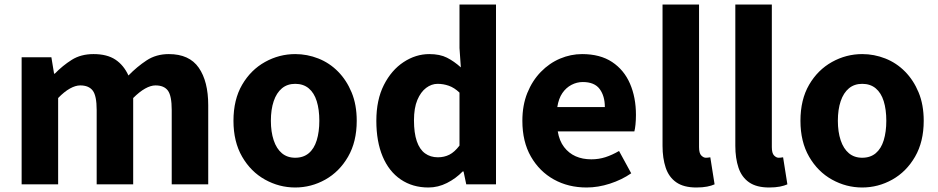

<svg xmlns="http://www.w3.org/2000/svg" viewBox="-20 -818 4161 852"><path d="M76 0V-564H208L220 -491H223Q258 -527 298.5 -552.5Q339 -578 395 -578Q455 -578 492 -553.5Q529 -529 550 -483Q588 -522 630.5 -550Q673 -578 729 -578Q820 -578 862 -517.5Q904 -457 904 -351V0H742V-330Q742 -393 725 -416Q708 -439 670 -439Q649 -439 624 -425Q599 -411 571 -383V0H409V-330Q409 -393 391.5 -416Q374 -439 336 -439Q315 -439 290 -425Q265 -411 238 -383V0Z M1290 14Q1219 14 1156 -21Q1093 -56 1054.5 -122.5Q1016 -189 1016 -282Q1016 -376 1054.5 -442Q1093 -508 1156 -543Q1219 -578 1290 -578Q1343 -578 1392.5 -558.5Q1442 -539 1480 -500.5Q1518 -462 1540.5 -407.5Q1563 -353 1563 -282Q1563 -189 1524.5 -122.5Q1486 -56 1423.5 -21Q1361 14 1290 14ZM1290 -118Q1326 -118 1350 -138Q1374 -158 1385.5 -195.5Q1397 -233 1397 -282Q1397 -332 1385.5 -369Q1374 -406 1350 -426Q1326 -446 1290 -446Q1255 -446 1231 -426Q1207 -406 1194.5 -369Q1182 -332 1182 -282Q1182 -233 1194.5 -195.5Q1207 -158 1231 -138Q1255 -118 1290 -118Z M1881 14Q1811 14 1758.5 -21.5Q1706 -57 1678 -123.5Q1650 -190 1650 -282Q1650 -375 1683.5 -441Q1717 -507 1771 -542.5Q1825 -578 1885 -578Q1932 -578 1963.5 -562Q1995 -546 2025 -519L2019 -605V-798H2181V0H2049L2037 -57H2033Q2003 -26 1963.5 -6Q1924 14 1881 14ZM1923 -120Q1951 -120 1974 -131.5Q1997 -143 2019 -172V-407Q1996 -429 1971.5 -437.5Q1947 -446 1922 -446Q1895 -446 1871 -428Q1847 -410 1832 -374.5Q1817 -339 1817 -284Q1817 -228 1829.5 -191.5Q1842 -155 1866 -137.5Q1890 -120 1923 -120Z M2583 14Q2502 14 2438 -21.5Q2374 -57 2336 -123Q2298 -189 2298 -282Q2298 -351 2320 -405.5Q2342 -460 2380 -499Q2418 -538 2465.5 -558Q2513 -578 2563 -578Q2643 -578 2696 -543Q2749 -508 2775.5 -447Q2802 -386 2802 -308Q2802 -285 2800 -265.5Q2798 -246 2795 -235H2455Q2462 -193 2483 -165.5Q2504 -138 2534.5 -124.5Q2565 -111 2604 -111Q2637 -111 2666.5 -120.5Q2696 -130 2727 -148L2781 -49Q2739 -20 2686.5 -3Q2634 14 2583 14ZM2453 -343H2664Q2664 -392 2641 -423Q2618 -454 2566 -454Q2540 -454 2516 -441.5Q2492 -429 2475.5 -405Q2459 -381 2453 -343Z M3070 14Q3014 14 2981 -9Q2948 -32 2934 -74Q2920 -116 2920 -171V-798H3082V-165Q3082 -138 3092 -128Q3102 -118 3112 -118Q3117 -118 3121 -118.5Q3125 -119 3132 -120L3151 0Q3138 6 3118 10Q3098 14 3070 14Z M3393 14Q3337 14 3304 -9Q3271 -32 3257 -74Q3243 -116 3243 -171V-798H3405V-165Q3405 -138 3415 -128Q3425 -118 3435 -118Q3440 -118 3444 -118.5Q3448 -119 3455 -120L3474 0Q3461 6 3441 10Q3421 14 3393 14Z M3806 14Q3735 14 3672 -21Q3609 -56 3570.5 -122.5Q3532 -189 3532 -282Q3532 -376 3570.5 -442Q3609 -508 3672 -543Q3735 -578 3806 -578Q3859 -578 3908.5 -558.5Q3958 -539 3996 -500.5Q4034 -462 4056.5 -407.5Q4079 -353 4079 -282Q4079 -189 4040.5 -122.5Q4002 -56 3939.5 -21Q3877 14 3806 14ZM3806 -118Q3842 -118 3866 -138Q3890 -158 3901.5 -195.5Q3913 -233 3913 -282Q3913 -332 3901.5 -369Q3890 -406 3866 -426Q3842 -446 3806 -446Q3771 -446 3747 -426Q3723 -406 3710.5 -369Q3698 -332 3698 -282Q3698 -233 3710.5 -195.5Q3723 -158 3747 -138Q3771 -118 3806 -118Z"/></svg>

Font: Noto Sans JP Thin ExtraBold
Style: Regular
Weight: 800
Version: Version 2.004-H2;hotconv 1.0.118;makeotfexe 2.5.65603